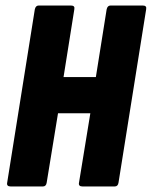

<svg xmlns="http://www.w3.org/2000/svg" viewBox="-20 -675 550 695"><path d="M19 0Q3 0 6 -14L106 -641Q109 -655 120 -655H237Q252 -655 249 -641L210 -396H327L366 -641Q369 -655 380 -655H497Q512 -655 509 -641L409 -14Q407 0 395 0H279Q263 0 266 -14L307 -265H190L149 -14Q147 0 135 0Z"/></svg>

Font: Sofia Sans Extra Condensed Black
Style: Italic
Weight: 900
Italic angle: -9°
Version: Version 4.100